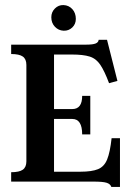

<svg xmlns="http://www.w3.org/2000/svg" viewBox="-20 -716 509 757"><path d="M24 -37Q56 -37 70 -47Q84 -57 84 -80V-460Q84 -483 70 -493Q56 -503 24 -503V-540H320Q346 -540 357 -544.5Q368 -549 369 -559H402L443 -397L410 -388Q392 -436 375.5 -460.5Q359 -485 333.5 -493Q308 -501 264 -501H193V-286H265Q304 -286 304 -338H336V-186H304Q304 -247 265 -247H193V-39H297Q342 -39 366.5 -49Q391 -59 402.5 -87.5Q414 -116 420 -171H453V21H419Q415 9 400 4.5Q385 0 350 0H24ZM279 -641.4Q279 -621.1 264.9 -607.6Q250.7 -594.2 231.1 -594.9Q210.7 -595.6 196.5 -610.5Q182.3 -625.4 182.3 -648Q182.3 -668.3 196.5 -682.5Q210.7 -696.7 230.3 -696Q251.4 -695.2 265.2 -680Q279 -664.7 279 -641.4Z"/></svg>

Font: Girassol
Style: Regular
Weight: 400
Width: 3
Designer: Liam Spradlin
Version: Version 1.004